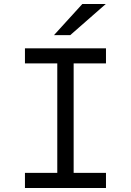

<svg xmlns="http://www.w3.org/2000/svg" viewBox="-20 -942 656 962"><path d="M267 0V-700H349V0ZM105 0V-76H511V0ZM105 -624.5V-700H511V-624.5ZM250.5 -766 392.5 -922H510L332 -766Z"/></svg>

Font: Overpass Mono
Style: Regular
Weight: 400
Designer: Delve Withrington, Dave Bailey
Foundry: Delve Fonts LLC
Version: Version 4.000